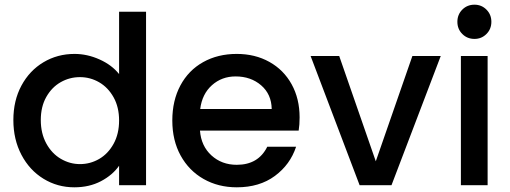

<svg xmlns="http://www.w3.org/2000/svg" viewBox="-20 -790 2175 819"><path d="M298 -560Q352 -560 404.5 -536.5Q457 -513 488 -474V-740H603V0H488V-83Q460 -43 410.5 -17Q361 9 297 9Q225 9 165.5 -27.5Q106 -64 71.5 -129.5Q37 -195 37 -278Q37 -361 71.5 -425Q106 -489 165.5 -524.5Q225 -560 298 -560ZM321 -461Q277 -461 239 -439.5Q201 -418 177.5 -376.5Q154 -335 154 -278Q154 -221 177.5 -178Q201 -135 239.5 -112.5Q278 -90 321 -90Q365 -90 403 -112Q441 -134 464.5 -176.5Q488 -219 488 -276Q488 -333 464.5 -375Q441 -417 403 -439Q365 -461 321 -461Z M1254 -233H833Q838 -167 882 -127Q926 -87 990 -87Q1082 -87 1120 -164H1243Q1218 -88 1152.5 -39.5Q1087 9 990 9Q911 9 848.5 -26.5Q786 -62 750.5 -126.5Q715 -191 715 -276Q715 -361 749.5 -425.5Q784 -490 846.5 -525Q909 -560 990 -560Q1068 -560 1129 -526Q1190 -492 1224 -430.5Q1258 -369 1258 -289Q1258 -258 1254 -233ZM1139 -325Q1138 -388 1094 -426Q1050 -464 985 -464Q926 -464 884 -426.5Q842 -389 834 -325Z M1583 -102 1739 -551H1860L1650 0H1514L1305 -551H1427Z M1931 -697Q1931 -728 1952 -749Q1973 -770 2004 -770Q2034 -770 2055 -749Q2076 -728 2076 -697Q2076 -666 2055 -645Q2034 -624 2004 -624Q1973 -624 1952 -645Q1931 -666 1931 -697ZM2060 -551V0H1946V-551Z"/></svg>

Font: Poppins-tnum Medium
Style: Regular
Weight: 500
Designer: Ninad Kale (Devanagari), Jonny Pinhorn (Latin)
Foundry: Indian Type Foundry
Version: Version 4.004